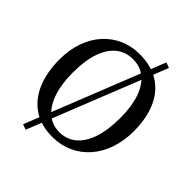

<svg xmlns="http://www.w3.org/2000/svg" viewBox="-254 -976 1216 1216"><g transform="rotate(45 354.0 -368.0)"><path d="M519 -834 555 -820 190 98 154 85ZM347.7 11Q240.6 12.4 169.1 -35.8Q97.7 -84 62.1 -169.9Q26.5 -255.8 26.5 -367.3Q26.5 -455.5 51.6 -526.3Q76.8 -597.2 122.5 -647.6Q168.2 -697.9 229.5 -724.7Q290.8 -751.4 362.9 -751.4Q468.5 -751.3 539.3 -705.3Q610.1 -659.3 645.8 -575.8Q681.5 -492.2 681.5 -379.7Q681.5 -292.2 656.5 -220.7Q631.6 -149.1 586.5 -97.7Q541.4 -46.3 480.5 -18.2Q419.6 9.8 347.7 11ZM354.9 -699.1Q292.1 -699.1 244.8 -662.7Q197.6 -626.3 171.3 -552.7Q145 -479.1 145 -367.4Q145 -268 169.4 -194.9Q193.9 -121.8 240.1 -81.7Q286.4 -41.6 352.3 -41.6Q415.1 -41.6 462.1 -79.5Q509.2 -117.4 535.3 -192.6Q561.5 -267.7 561.5 -379.4Q561.5 -479.4 537.4 -550.9Q513.4 -622.4 467.2 -660.7Q420.9 -699.1 354.9 -699.1Z"/></g></svg>

Font: Merriweather 7pt Light
Style: Regular
Weight: 300
Designer: Eben Sorkin
Foundry: Eben Sorkin
Version: Version 2.200;gftools[0.9.31]